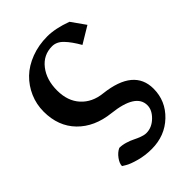

<svg xmlns="http://www.w3.org/2000/svg" viewBox="-225 -587 957 957"><g transform="rotate(-45 254.0 -108.0)"><path d="M421.9 -463.9 474.6 -389.6 386.2 -336.4Q358.9 -384.3 332.5 -411.6Q306.2 -439 274.4 -439Q212.9 -439 174.6 -389.9Q136.2 -340.8 136.2 -265.1Q136.2 -190.9 177.5 -145.5Q218.8 -100.1 288.1 -92.8Q482.9 -70.8 482.9 68.4Q482.9 154.3 419.9 214.6Q356.9 274.9 263.2 274.9Q217.8 274.9 176.8 263.7Q135.7 252.4 117.2 241.2L98.6 230Q98.6 211.4 115.2 188.7Q131.8 166 153.3 156.2Q174.3 156.2 196.5 163.1Q218.8 169.9 234.4 178Q250 186 268.6 192.9Q287.1 199.7 301.3 199.7Q339.8 199.7 371.3 169.2Q402.8 138.7 402.8 105Q402.8 23.4 248 6.3Q140.6 -5.4 77.4 -70.1Q14.2 -134.8 14.2 -237.8Q14.2 -289.6 34.2 -335.7Q54.2 -381.8 89.8 -416.3Q125.5 -450.7 178.2 -470.7Q231 -490.7 292.5 -490.7Q348.6 -490.7 421.9 -463.9Z"/></g></svg>

Font: Flanker
Style: Bold
Weight: 700
Designer: Flanker
Foundry: Flanker
Version: Version 2.021